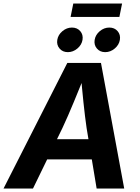

<svg xmlns="http://www.w3.org/2000/svg" viewBox="-42 -1092 808 1112"><path d="M-21.6 0 347.9 -727.5H542.8L677.4 0H517.7L459.5 -351Q450 -416.5 441.4 -498.6Q432.8 -580.8 424.7 -676.2H457.1Q419.1 -582.8 385.4 -500.9Q351.6 -418.9 319.8 -351L149 0ZM161.8 -168.8 181 -285.8H569.1L549.8 -168.8ZM567.3 -790Q537.1 -790 519.2 -811Q501.4 -831.9 506.2 -861.3Q511.1 -890.8 536 -911.6Q560.8 -932.4 591.1 -932.4Q621.4 -932.4 639.2 -911.6Q657.1 -890.8 652.3 -861.3Q647.4 -831.9 622.5 -811Q597.5 -790 567.3 -790ZM350.9 -790Q320.7 -790 302.9 -811Q285 -831.9 289.8 -861.3Q294.7 -890.8 319.6 -911.6Q344.5 -932.4 374.7 -932.4Q405 -932.4 422.9 -911.6Q440.7 -890.8 435.9 -861.3Q431.1 -831.9 406.1 -811Q381.1 -790 350.9 -790ZM665.1 -1071.6 649.4 -993.8H366.8L382.5 -1071.6Z"/></svg>

Font: Inter
Style: Italic
Weight: 400
Italic angle: -9.3988°
Designer: Rasmus Andersson
Foundry: rsms
Version: Version 4.001;git-66647c0bb